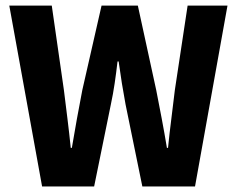

<svg xmlns="http://www.w3.org/2000/svg" viewBox="-20 -672 853 692"><path d="M131.7 0 13.5 -651.8H166.6L210.3 -347.5Q216.6 -296.1 223.1 -244.4Q229.5 -192.8 235 -139.1H239Q248 -192.8 257.4 -244.7Q266.8 -296.6 276.7 -347.5L346 -651.8H476.8L543 -347.5Q552.8 -297.6 562.7 -245.5Q572.6 -193.3 581.6 -139.1H585.6Q591 -193.3 597.7 -245.3Q604.4 -297.2 610.2 -347.5L656.2 -651.8H799.9L682.9 0H493L432.5 -295.8Q425.5 -333 419.3 -371.7Q413 -410.5 407.6 -450.5H403.6Q399 -410.5 393.3 -371.7Q387.6 -333 379.6 -295.8L319.3 0Z"/></svg>

Font: SourceSans3VF
Style: Regular
Weight: 200
Designer: Paul D. Hunt
Foundry: Adobe
Version: Version 3.052;hotconv 1.1.0;makeotfexe 2.6.0